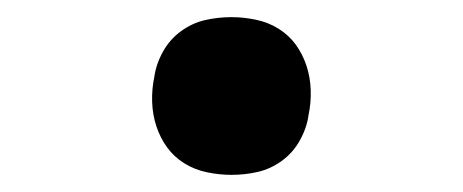

<svg xmlns="http://www.w3.org/2000/svg" viewBox="-20 -452 540 224"><path d="M250 -248Q236 -248 221.5 -251Q207 -254 195 -261.5Q183 -269 175 -280Q167 -291 162.5 -304.5Q158 -318 157.5 -333Q157 -348 160 -362Q162 -377 170 -391.5Q178 -406 191 -415.5Q204 -425 219 -428.5Q234 -432 250 -432Q264 -432 278.5 -429Q293 -426 305 -418.5Q317 -411 325 -400Q333 -389 337.5 -375.5Q342 -362 342.5 -347Q343 -332 340 -318Q338 -303 330 -288.5Q322 -274 309 -264.5Q296 -255 281 -251.5Q266 -248 250 -248Z"/></svg>

Font: Iosevka Aile Semibold
Style: Italic
Weight: 600
Italic angle: -9°
Designer: Belleve Invis
Foundry: Belleve Invis
Version: Version 31.1.0; ttfautohint (v1.8.4)